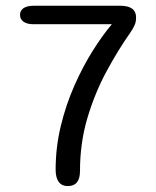

<svg xmlns="http://www.w3.org/2000/svg" viewBox="-20 -639 542 666"><path d="M49.5 -587.5Q49.5 -602.5 61.8 -610.8Q74 -619 95.5 -619H397.5Q452 -619 452 -578.5Q452 -563 447 -551.8Q442 -540.5 431.5 -525Q389.5 -465.5 349.5 -391.5Q309.5 -317.5 283.5 -230.8Q257.5 -144 257.5 -46Q257.5 6.5 215 6.5Q194.5 6.5 183.8 -8Q173 -22.5 173 -50Q173 -128.5 191 -202.5Q209 -276.5 238 -342Q267 -407.5 301 -461.8Q335 -516 368 -555H95.5Q74 -555 61.8 -563.5Q49.5 -572 49.5 -587.5Z"/></svg>

Font: Sono
Style: Regular
Weight: 400
Designer: Tyler Finck
Foundry: Tyler Finck
Version: Version 2.112